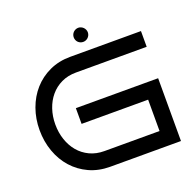

<svg xmlns="http://www.w3.org/2000/svg" viewBox="-144 -998 1170 1149"><g transform="rotate(-20 441.0 -423.5)"><path d="M816.9 0H366.2Q293.5 0 233.9 -27.3Q174.3 -54.7 132.1 -102.1Q89.8 -149.4 66.9 -213.4Q43.9 -277.3 43.9 -350.1Q43.9 -422.4 66.9 -486.1Q89.8 -549.8 132.1 -597.4Q174.3 -645 233.9 -672.6Q293.5 -700.2 366.2 -700.2H816.9V-600.1H366.2Q314.5 -600.1 273.2 -580.3Q231.9 -560.5 203.4 -526.6Q174.8 -492.7 159.4 -447.3Q144 -401.9 144 -350.1Q144 -298.3 159.4 -252.7Q174.8 -207 203.4 -173.1Q231.9 -139.2 273.2 -119.6Q314.5 -100.1 366.2 -100.1H716.8V-299.8H293V-399.9H816.9ZM515.6 -802.2Q515.6 -793 512 -784.7Q508.3 -776.4 502.2 -770.3Q496.1 -764.2 487.8 -760.7Q479.5 -757.3 470.7 -757.3Q461.4 -757.3 453.1 -760.7Q444.8 -764.2 438.7 -770.3Q432.6 -776.4 429.2 -784.7Q425.8 -793 425.8 -802.2Q425.8 -811 429.2 -819.3Q432.6 -827.6 438.7 -833.7Q444.8 -839.8 453.1 -843.5Q461.4 -847.2 470.7 -847.2Q479.5 -847.2 487.8 -843.5Q496.1 -839.8 502.2 -833.7Q508.3 -827.6 512 -819.3Q515.6 -811 515.6 -802.2Z"/></g></svg>

Font: Bruno Ace SC
Style: Regular
Weight: 400
Designer: Astigmatic (AOETI)
Foundry: Astigmatic (AOETI)
Version: Version 1.000